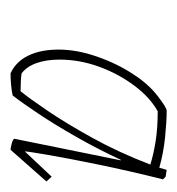

<svg xmlns="http://www.w3.org/2000/svg" viewBox="-6 -732 336 364"><g transform="rotate(90 162.0 -550.0)"><path d="M119 -402Q97 -412 85.5 -435.5Q74 -459 74 -493Q74 -528 87.5 -566.5Q101 -605 121 -635Q139 -663 161.5 -680.5Q184 -698 190 -698Q210 -698 240 -695Q270 -692 298 -684L302 -698L315 -696L320 -691Q304 -627 292 -568.5Q280 -510 273.5 -472Q267 -434 267 -429L315 -480L324 -470L264 -402Q261 -402 253 -404Q245 -406 243 -409L284 -611H283Q263 -568 240 -527.5Q217 -487 196 -455.5Q175 -424 161 -406Q152 -404 141 -403Q130 -402 119 -402ZM153 -421Q166 -437 189.5 -471.5Q213 -506 241 -556.5Q269 -607 292 -667Q273 -673 248 -677Q223 -681 191 -681Q164 -666 141.5 -635.5Q119 -605 106 -568.5Q93 -532 93 -495Q93 -470 99.5 -451.5Q106 -433 119 -423Q124 -422 134 -421.5Q144 -421 153 -421Z"/></g></svg>

Font: Labrada Thin
Style: Italic
Weight: 100
Italic angle: -7°
Designer: Mercedes Jáuregui
Foundry: Omnibus-Type Team
Version: Version 1.000; ttfautohint (v1.8.4.7-5d5b)